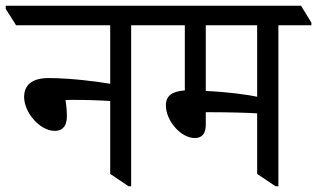

<svg xmlns="http://www.w3.org/2000/svg" viewBox="-59 -643 1105 669"><path d="M132 -187C163 -187 174 -209 174 -237C174 -258 172 -280 169 -294C180 -295 187 -295 198 -295C248 -295 297 -293 325 -291V-37L389 6H398V-555H514V-564L478 -623H-39V-612L-3 -555H325V-351C285 -358 189 -371 110 -371C51 -371 25 -345 25 -305C25 -252 79 -187 132 -187Z M620 -162C645 -162 658 -178 658 -208V-252C664 -252 669 -252 674 -252C740 -252 807 -250 837 -248V-37L901 6H911V-555H1026V-564L990 -623H436V-612L472 -555H585V-328C546 -325 519 -313 519 -276C519 -222 571 -162 620 -162ZM658 -326V-555H837V-306C804 -313 732 -323 658 -326Z"/></svg>

Font: Noto Serif Devanagari SemiCondensed
Style: Regular
Weight: 400
Width: 4
Designer: Universal Thirst, Indian Type Foundry and the Monotype Design Team
Foundry: Monotype Imaging Inc.
Version: Version 2.004